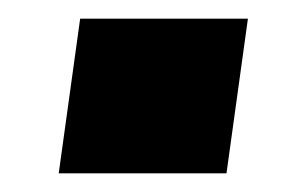

<svg xmlns="http://www.w3.org/2000/svg" viewBox="-20 -453 306 206"><path d="M246 -433 223 -267H43L66 -433Z"/></svg>

Font: Pathway Extreme 8pt Thin 12pt ExtraBold
Style: Italic
Weight: 800
Italic angle: -8°
Version: Version 1.001;gftools[0.9.26]